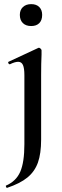

<svg xmlns="http://www.w3.org/2000/svg" viewBox="-20 -627 301 929"><path d="M181 -363Q179 -321 179 -264V48Q179 116 163.5 159.5Q148 203 112.5 232Q77 261 14 282Q12 283 9.5 277.5Q7 272 9 271Q58 250 78 204Q98 158 98 71V-263Q98 -297 91 -312.5Q84 -328 68 -328Q52 -328 28 -316H27Q23 -316 20.5 -321Q18 -326 21 -328L165 -395L168 -396Q172 -396 176.5 -391.5Q181 -387 181 -384ZM76 -555Q76 -579 91 -593Q106 -607 131 -607Q156 -607 170 -593Q184 -579 184 -555Q184 -529 170 -515Q156 -501 131 -501Q105 -501 90.5 -515.5Q76 -530 76 -555Z"/></svg>

Font: Cormorant Infant SemiBold
Style: Regular
Weight: 600
Designer: Christian Thalmann (Catharsis Fonts)
Foundry: Catharsis Fonts
Version: Version 4.000